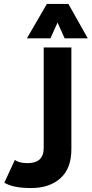

<svg xmlns="http://www.w3.org/2000/svg" viewBox="-20 -940 464 971"><path d="M116 -746 217 -920H326L424 -746H307L271 -826L235 -746ZM2 -16 55 -131Q77 -115 119 -115Q201 -115 201 -191V-700H341V-186Q341 -88 285.5 -38.5Q230 11 138 11Q46 11 2 -16Z"/></svg>

Font: Cal Sans
Style: Regular
Weight: 400
Designer: Designer Mark Davis DBA MarkFonts
Foundry: Designer Mark Davis DBA MarkFonts
Version: Version 1.000